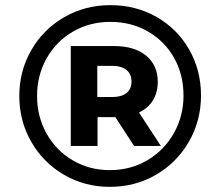

<svg xmlns="http://www.w3.org/2000/svg" viewBox="-20 -723 825 746"><path d="M761 -352Q761 -254 714 -172.5Q667 -91 586 -44Q505 3 407 3Q309 3 228.5 -44Q148 -91 101.5 -172Q55 -253 55 -350Q55 -447 101.5 -528Q148 -609 229 -656Q310 -703 409 -703Q508 -703 588.5 -657Q669 -611 715 -530.5Q761 -450 761 -352ZM693 -352Q693 -433 656.5 -498Q620 -563 555 -600.5Q490 -638 409 -638Q328 -638 263 -600Q198 -562 161 -496Q124 -430 124 -350Q124 -270 161 -204Q198 -138 262.5 -100Q327 -62 407 -62Q487 -62 552.5 -100.5Q618 -139 655.5 -205.5Q693 -272 693 -352ZM520 -286 605 -156H501L428 -268H424H359V-156H255V-544H424Q503 -544 548 -506.5Q593 -469 593 -406Q593 -364 574.5 -333.5Q556 -303 520 -286ZM417 -346Q452 -346 471.5 -361.5Q491 -377 491 -406Q491 -435 471.5 -451Q452 -467 417 -467H358V-346Z"/></svg>

Font: Montserrat Alternates
Style: Bold Italic
Weight: 700
Italic angle: -11.3°
Designer: Julieta Ulanovsky
Foundry: Julieta Ulanovsky
Version: Version 7.200